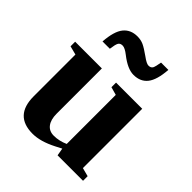

<svg xmlns="http://www.w3.org/2000/svg" viewBox="-197 -817 950 950"><g transform="rotate(45 278.0 -342.0)"><path d="M344.2 -40 311 -22.9Q242.7 12.2 188 12.2Q61 12.2 61 -123V-415L15.1 -426.8V-459H202.1V-142.1Q202.1 -101.1 219.5 -78.1Q236.8 -55.2 269 -55.2Q306.2 -55.2 343.3 -71.8V-415L301.3 -426.8V-459H484.4V-43.9L529.3 -32.2V0H351.1ZM335 -546.9Q293.5 -546.9 238.8 -589.8Q210.9 -611.8 194.8 -611.8Q178.2 -611.8 171.9 -600.8Q165.5 -589.8 161.1 -555.7H109.9Q115.2 -630.9 141.4 -663.3Q167.5 -695.8 214.8 -695.8Q238.8 -695.8 258.1 -687Q277.3 -678.2 311.5 -653.8Q341.3 -631.8 355 -631.8Q364.3 -631.8 369.9 -635Q375.5 -638.2 379.2 -645.5Q382.8 -652.8 388.7 -686.5H439.9Q434.6 -612.3 408.9 -579.6Q383.3 -546.9 335 -546.9Z"/></g></svg>

Font: Liberation Serif
Style: Bold
Weight: 700
Designer: Steve Matteson
Foundry: Ascender Corporation
Version: Version 2.1.5